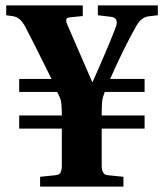

<svg xmlns="http://www.w3.org/2000/svg" viewBox="-20 -688 602 708"><path d="M2.9 -631.8V-668H285.2V-628.9L237.8 -624Q231 -623.5 227.5 -621.1Q224.1 -618.7 224.1 -614Q224.1 -609.4 225.1 -605.5Q226.1 -601.6 229 -595.2L319.8 -386.2H321.8Q390.1 -540.5 408.2 -591.8Q417.5 -623 389.2 -626L340.8 -631.8V-668H562V-631.8L528.8 -627.9Q512.7 -626 501.2 -616Q489.7 -606 479 -585.9Q433.6 -504.4 386.2 -397H513.2V-349.1H366.2L358.9 -327.1Q355 -314 355 -262.2H513.2V-213.9H355V-77.1Q355 -43.9 377 -42L435.1 -36.1V0H127.9V-36.1L185.1 -42Q199.2 -43.5 203.6 -52.7Q208 -62 208 -77.1V-213.9H50.8V-262.2H208Q208 -311 202.1 -325.2L190.9 -349.1H50.8V-397H169.9Q94.7 -549.3 71.8 -591.8Q54.2 -623.5 29.8 -627.9Z"/></svg>

Font: Linguistics Pro
Style: Bold
Weight: 700
Designer: Stefan Peev, Context Ltd
Foundry: Stefan Peev, Context Ltd
Version: Version 001.000